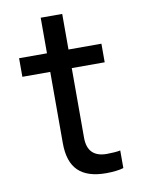

<svg xmlns="http://www.w3.org/2000/svg" viewBox="-73 -655 523 712"><g transform="rotate(-10 188.0 -299.0)"><path d="M269 6Q199 6 164.5 -27.5Q130 -61 130 -132V-400H25V-470H130V-604H211V-470H335V-400H211V-138Q211 -64 284 -64Q296 -64 311 -65Q326 -66 335 -68V-2Q324 2 305.5 4Q287 6 269 6Z"/></g></svg>

Font: Celebes
Style: Regular
Weight: 400
Designer: Anugrah Pasau
Foundry: Lafontype
Version: Version 1.000; ttfautohint (v1.8.4)